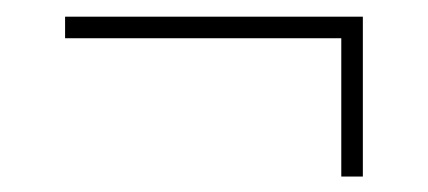

<svg xmlns="http://www.w3.org/2000/svg" viewBox="-20 -420 526 236"><path d="M399.5 -203V-373H60V-399.5H426V-203Z"/></svg>

Font: Bodoni Moda 9pt SemiBold
Style: Regular
Weight: 600
Designer: Owen Earl
Foundry: indestructible type
Version: Version 2.005